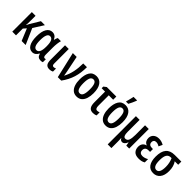

<svg xmlns="http://www.w3.org/2000/svg" viewBox="231 -2147 3759 3759"><g transform="rotate(45 2110.0 -268.0)"><path d="M422.9 -541.5 287.1 -326.7 431.2 0H319.8L217.3 -248L163.6 -187.5V0H61V-541.5H163.6V-404.8Q163.6 -371.6 162.4 -341.8Q161.1 -312 158.2 -283.7H162.1Q177.7 -316.9 193.8 -344.2L312.5 -541.5Z M619.1 9.8Q543 9.8 501.5 -62Q460 -133.8 460 -268.6Q460 -407.2 503.9 -479.5Q547.9 -551.8 625.5 -551.8Q709 -551.8 747.6 -464.8H752.4Q756.8 -486.8 763.9 -507.3Q771 -527.8 779.8 -541.5H866.7Q855.5 -503.9 848.9 -451.9Q842.3 -399.9 842.3 -342.8V-147.5Q842.3 -78.1 878.4 -78.1Q894 -78.1 907.2 -83.5V-0.5Q901.4 3.4 885 6.6Q868.7 9.8 857.9 9.8Q811 9.8 785.6 -10Q760.3 -29.8 748.5 -76.2H741.7Q721.7 -35.2 690.4 -12.7Q659.2 9.8 619.1 9.8ZM650.4 -77.6Q694.8 -77.6 717 -123.8Q739.3 -169.9 739.3 -258.8V-272.5Q739.3 -370.1 717 -415.8Q694.8 -461.4 648.4 -461.4Q604.5 -461.4 584 -411.4Q563.5 -361.3 563.5 -267.6Q563.5 -169.9 584.7 -123.8Q606 -77.6 650.4 -77.6Z M1082.5 -541.5V-142.6Q1082.5 -109.4 1092 -95.2Q1101.6 -81.1 1122.1 -81.1Q1136.2 -81.1 1151.4 -85.2Q1166.5 -89.4 1177.2 -95.2V-10.3Q1141.6 9.8 1093.8 9.8Q1035.2 9.8 1007.6 -25.4Q980 -60.5 980 -141.1V-541.5Z M1195.8 -541.5H1302.2L1368.7 -214.8Q1374.5 -184.6 1379.2 -158.2Q1383.8 -131.8 1386.2 -111.3H1390.1Q1439 -203.6 1461.2 -309.6Q1483.4 -415.5 1483.4 -541.5H1586.4Q1586.4 -382.3 1546.1 -252.4Q1505.9 -122.6 1416.5 0H1320.8Z M2039.6 -272Q2039.6 -191.4 2019.5 -127.7Q1999.5 -64 1956.8 -27.1Q1914.1 9.8 1845.7 9.8Q1780.8 9.8 1738 -26.9Q1695.3 -63.5 1674.6 -127Q1653.8 -190.4 1653.8 -272Q1653.8 -399.9 1700 -475.8Q1746.1 -551.8 1847.2 -551.8Q1937 -551.8 1988.3 -480Q2039.6 -408.2 2039.6 -272ZM1757.8 -271Q1757.8 -175.8 1779.1 -127Q1800.3 -78.1 1847.2 -78.1Q1893.1 -78.1 1913.8 -126.2Q1934.6 -174.3 1934.6 -272Q1934.6 -367.2 1913.8 -415.3Q1893.1 -463.4 1846.7 -463.4Q1799.8 -463.4 1778.8 -415.5Q1757.8 -367.7 1757.8 -271Z M2399.9 -541.5V-454.1H2277.8V-165.5Q2277.8 -79.6 2329.1 -79.6Q2356.4 -79.6 2387.7 -91.8V-8.3Q2372.6 0.5 2348.4 5.9Q2324.2 11.2 2300.8 11.2Q2234.9 11.2 2205.1 -30.3Q2175.3 -71.8 2175.3 -159.7V-454.1H2081.1V-499.5L2136.2 -541.5Z M2842.8 -272Q2842.8 -191.4 2822.8 -127.7Q2802.7 -64 2760 -27.1Q2717.3 9.8 2648.9 9.8Q2584 9.8 2541.3 -26.9Q2498.5 -63.5 2477.8 -127Q2457 -190.4 2457 -272Q2457 -399.9 2503.2 -475.8Q2549.3 -551.8 2650.4 -551.8Q2740.2 -551.8 2791.5 -480Q2842.8 -408.2 2842.8 -272ZM2561 -271Q2561 -175.8 2582.3 -127Q2603.5 -78.1 2650.4 -78.1Q2696.3 -78.1 2717 -126.2Q2737.8 -174.3 2737.8 -272Q2737.8 -367.2 2717 -415.3Q2696.3 -463.4 2649.9 -463.4Q2603 -463.4 2582 -415.5Q2561 -367.7 2561 -271ZM2604 -606V-619.1Q2607.9 -629.9 2613.5 -651.4Q2619.1 -672.9 2625.2 -697.5Q2631.3 -722.2 2636 -743.7Q2640.6 -765.1 2642.6 -775.9H2739.3V-764.6Q2724.6 -728 2705.6 -685.3Q2686.5 -642.6 2666 -606Z M3297.9 -541.5V0H3216.8L3205.6 -73.7H3199.7Q3186.5 -35.2 3162.4 -12.7Q3138.2 9.8 3108.9 9.8Q3064 9.8 3043.9 -37.1H3041Q3042.5 -11.2 3043.7 15.1Q3044.9 41.5 3044.9 65.9V239.7H2942.4V-541.5H3044.9V-208.5Q3044.9 -82 3105 -82Q3157.2 -82 3176.3 -131.3Q3195.3 -180.7 3195.3 -268.6V-541.5Z M3633.3 -322.3V-242.7H3596.2Q3544.9 -242.7 3522.2 -220.5Q3499.5 -198.2 3499.5 -157.2Q3499.5 -118.2 3522 -98.1Q3544.4 -78.1 3583 -78.1Q3612.8 -78.1 3645.3 -87.9Q3677.7 -97.7 3705.1 -115.7V-23.9Q3674.8 -5.9 3642.1 2Q3609.4 9.8 3565.9 9.8Q3477.1 9.8 3436.3 -34.7Q3395.5 -79.1 3395.5 -149.9Q3395.5 -202.1 3421.6 -237.8Q3447.8 -273.4 3495.6 -284.2V-288.6Q3456.5 -302.2 3436.8 -334Q3417 -365.7 3417 -411.1Q3417 -474.6 3460.4 -513.2Q3503.9 -551.8 3575.7 -551.8Q3609.9 -551.8 3642.6 -542.7Q3675.3 -533.7 3710 -514.2L3672.9 -435.5Q3628.4 -465.3 3585 -465.3Q3551.3 -465.3 3534.2 -448Q3517.1 -430.7 3517.1 -400.9Q3517.1 -322.3 3603.5 -322.3Z M4163.6 -240.7Q4163.6 -121.1 4111.3 -55.7Q4059.1 9.8 3968.8 9.8Q3873.5 9.8 3824.2 -59.6Q3774.9 -128.9 3774.9 -255.4Q3774.9 -399.4 3834.2 -470.5Q3893.6 -541.5 4016.6 -541.5H4200.2V-454.1H4104.5Q4163.6 -370.6 4163.6 -240.7ZM3878.9 -257.3Q3878.9 -165 3902.1 -121.3Q3925.3 -77.6 3969.2 -77.6Q4059.1 -77.6 4059.1 -254.4Q4059.1 -360.8 4017.1 -454.1H3997.1Q3935.1 -454.1 3907 -406.2Q3878.9 -358.4 3878.9 -257.3Z"/></g></svg>

Font: Open Sans Condensed SemiBold
Style: Regular
Weight: 600
Width: 3
Designer: Monotype Design Team
Foundry: Monotype Imaging Inc.
Version: Version 3.000; ttfautohint (v1.8.4)